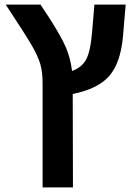

<svg xmlns="http://www.w3.org/2000/svg" viewBox="-20 -626 591 834"><path d="M296.9 188H165V-264.2Q165 -314.5 155 -347.9Q145 -381.3 119.9 -425.5Q94.7 -469.7 4.9 -606H155.8L193.8 -548.8Q247.1 -465.3 266.6 -419.2Q286.1 -373 293 -317.9Q334.5 -332.5 353.5 -366.5Q372.6 -400.4 379.9 -484.9L390.1 -606H525.9L514.2 -467.8Q503.9 -353.5 455.3 -296.9Q406.7 -240.2 295.9 -217.8Z"/></svg>

Font: Liberation Sans
Style: Bold
Weight: 700
Designer: Steve Matteson
Foundry: Ascender Corporation
Version: Version 2.1.5